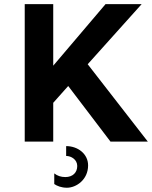

<svg xmlns="http://www.w3.org/2000/svg" viewBox="-20 -674 724 914"><path d="M97.7 -654.3V0H233.4V-184.6L304.7 -264.6L505.9 0H683.6L397.5 -368.2L654.3 -654.3H482.4L233.4 -361.3V-654.3ZM294.9 68.4C319.3 68.4 347.7 85.9 347.7 116.2C347.7 147.5 326.2 168.9 291 168.9C270.5 168.9 252.9 163.1 238.3 151.4V202.1C251 210.9 271.5 219.7 298.8 219.7C342.8 219.7 399.4 181.6 399.4 113.3C399.4 58.6 350.6 21.5 294.9 21.5Z"/></svg>

Font: Sen-gleads
Style: Bold
Weight: 700
Designer: Kosal Sen, Philatype
Foundry: Philatype
Version: Version 1.004; ttfautohint (v1.8.3)